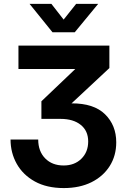

<svg xmlns="http://www.w3.org/2000/svg" viewBox="-20 -752 654 996"><path d="M311 223.6Q222.7 223.6 160.9 189.5Q99.1 155.3 66.9 97.9Q34.7 40.5 34.7 -28.3H178.2Q178.2 32.7 214.4 69.6Q250.5 106.4 310.1 106.4Q366.7 106.4 402.1 71.5Q437.5 36.6 437.5 -18.1Q437.5 -73.2 398.9 -104.2Q360.4 -135.3 293.9 -135.3H194.8V-226.6L370.1 -393.6V-394H75.7V-515.6H547.4V-398.9L351.1 -215.8Q466.8 -216.3 524.9 -159.2Q583 -102.1 583 -13.7Q583 55.7 549.1 109.4Q515.1 163.1 454.1 193.4Q393.1 223.6 311 223.6ZM246.6 -731.9 310.1 -650.4 375 -731.9H488.8V-731.4L367.7 -584.5H252.4L133.8 -731.4V-731.9Z"/></svg>

Font: Inter Display
Style: Bold
Weight: 700
Designer: Rasmus Andersson
Foundry: rsms
Version: Version 4.001;git-9221beed3